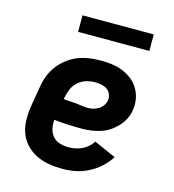

<svg xmlns="http://www.w3.org/2000/svg" viewBox="-107 -800 814 898"><g transform="rotate(15 300.0 -351.0)"><path d="M276 8Q242 8 210 2.5Q178 -3 150 -16.5Q122 -30 100 -53Q78 -76 67 -105Q56 -134 55 -167.5Q54 -201 59 -234L76 -334Q80 -361 90 -388Q100 -415 117.5 -438.5Q135 -462 159 -480.5Q183 -499 209.5 -509.5Q236 -520 264 -524Q292 -528 319 -528Q347 -528 374.5 -524.5Q402 -521 426.5 -511Q451 -501 471.5 -485Q492 -469 505.5 -446.5Q519 -424 524 -397Q529 -370 524 -342Q521 -320 510.5 -299Q500 -278 483.5 -260.5Q467 -243 447 -230Q427 -217 404.5 -210Q382 -203 359.5 -200Q337 -197 315 -197Q281 -197 248 -198.5Q215 -200 181 -204Q179 -182 183.5 -161.5Q188 -141 201 -125.5Q214 -110 234.5 -103.5Q255 -97 276 -97Q293 -97 309.5 -100Q326 -103 341.5 -110Q357 -117 370.5 -129Q384 -141 393 -155L499 -108Q481 -80 455.5 -57Q430 -34 400 -19Q370 -4 338.5 2Q307 8 276 8ZM318 -298Q331 -298 344.5 -301.5Q358 -305 370 -312.5Q382 -320 390 -332Q398 -344 400 -357Q402 -373 396 -387Q390 -401 378 -409Q366 -417 351 -420Q336 -423 320 -423Q299 -423 277.5 -416.5Q256 -410 238.5 -394.5Q221 -379 212.5 -358.5Q204 -338 200 -317L199 -309Q214 -307 229 -306.5Q244 -306 259 -304.5Q274 -303 288.5 -300.5Q303 -298 318 -298ZM182 -630V-710H527V-630Z"/></g></svg>

Font: Iosevka Etoile Extrabold
Style: Italic
Weight: 800
Italic angle: -9°
Designer: Belleve Invis
Foundry: Belleve Invis
Version: Version 22.1.2; ttfautohint (v1.8.4)